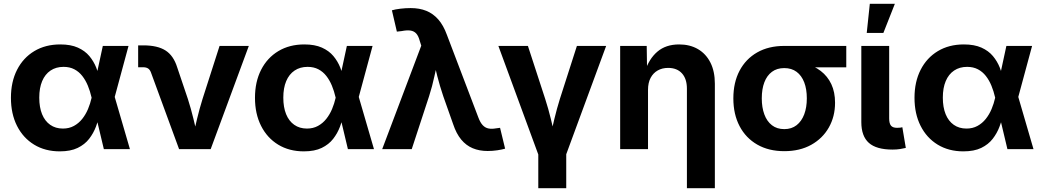

<svg xmlns="http://www.w3.org/2000/svg" viewBox="-20 -779 5449 1003"><path d="M292.5 11.7Q215.8 11.7 158.2 -23.4Q100.6 -58.6 68.8 -121.6Q37.1 -184.6 37.1 -268.1Q37.1 -351.6 69.1 -414.3Q101.1 -477.1 159.2 -512Q217.3 -546.9 294.9 -546.9Q349.6 -546.9 386.7 -530.3Q423.8 -513.7 446.8 -486.1Q469.7 -458.5 482.9 -425.3Q496.1 -392.1 502.9 -359.9H545.9L578.6 -274.9L658.7 0H522.5L458 -271Q450.7 -302.7 439 -331.3Q427.2 -359.9 409.9 -382.1Q392.6 -404.3 368.4 -417Q344.2 -429.7 312 -429.7Q272.5 -429.7 243.9 -410.4Q215.3 -391.1 200.2 -355.2Q185.1 -319.3 185.1 -269Q185.1 -218.8 199.7 -182.6Q214.4 -146.5 242.2 -127Q270 -107.4 308.6 -107.4Q340.8 -107.4 366 -121.1Q391.1 -134.8 409.4 -157.7Q427.7 -180.7 439.7 -209.2Q451.7 -237.8 458.5 -268.1L517.1 -539.1H651.4L578.1 -268.1L545.4 -184.6H502.4Q494.1 -151.9 481.2 -117.4Q468.3 -83 445.6 -53.7Q422.9 -24.4 385.7 -6.3Q348.6 11.7 292.5 11.7Z M915.5 0 768.6 -400.4Q763.2 -415 753.4 -421.4Q743.7 -427.7 727.1 -427.7H701.7V-542H729Q803.2 -542 845 -515.1Q886.7 -488.3 905.8 -426.8L961.4 -262.2Q978 -210.4 990.5 -158.4Q1002.9 -106.4 1016.1 -50.8H984.4Q997.1 -106.4 1009.5 -158.4Q1022 -210.4 1038.1 -262.2L1127 -539.1H1279.8L1080.6 0Z M1567.4 11.7Q1490.7 11.7 1433.1 -23.4Q1375.5 -58.6 1343.8 -121.6Q1312 -184.6 1312 -268.1Q1312 -351.6 1344 -414.3Q1376 -477.1 1434.1 -512Q1492.2 -546.9 1569.8 -546.9Q1624.5 -546.9 1661.6 -530.3Q1698.7 -513.7 1721.7 -486.1Q1744.6 -458.5 1757.8 -425.3Q1771 -392.1 1777.8 -359.9H1820.8L1853.5 -274.9L1933.6 0H1797.4L1732.9 -271Q1725.6 -302.7 1713.9 -331.3Q1702.1 -359.9 1684.8 -382.1Q1667.5 -404.3 1643.3 -417Q1619.1 -429.7 1586.9 -429.7Q1547.4 -429.7 1518.8 -410.4Q1490.2 -391.1 1475.1 -355.2Q1460 -319.3 1460 -269Q1460 -218.8 1474.6 -182.6Q1489.3 -146.5 1517.1 -127Q1544.9 -107.4 1583.5 -107.4Q1615.7 -107.4 1640.9 -121.1Q1666 -134.8 1684.3 -157.7Q1702.6 -180.7 1714.6 -209.2Q1726.6 -237.8 1733.4 -268.1L1792 -539.1H1926.3L1853 -268.1L1820.3 -184.6H1777.3Q1769 -151.9 1756.1 -117.4Q1743.2 -83 1720.5 -53.7Q1697.8 -24.4 1660.6 -6.3Q1623.5 11.7 1567.4 11.7Z M1976.6 0 2180.7 -540.5 2172.9 -564.9Q2166 -591.3 2154.3 -604Q2142.6 -616.7 2124.3 -619.4Q2106 -622.1 2078.6 -616.7L2053.2 -613.8L2027.3 -725.1Q2044.9 -730.5 2071.8 -733.6Q2098.6 -736.8 2125.5 -736.8Q2171.4 -736.8 2207 -722.4Q2242.7 -708 2269.5 -677.5Q2296.4 -647 2314.5 -597.2L2479 -165Q2488.8 -138.7 2501.7 -125Q2514.6 -111.3 2531.7 -107.9Q2548.8 -104.5 2570.3 -108.4L2592.3 -111.3L2618.7 -2.4Q2602.5 2.4 2577.9 6.1Q2553.2 9.8 2527.3 9.8Q2483.9 9.8 2449.5 -4.6Q2415 -19 2389.4 -49.8Q2363.8 -80.6 2347.2 -130.4L2295.4 -276.9Q2277.8 -329.1 2264.6 -380.4Q2251.5 -431.6 2238.3 -488.3H2273.4Q2260.3 -432.6 2249.3 -380.6Q2238.3 -328.6 2221.7 -276.9L2130.9 0Z M2794.4 34.7 2583.5 -539.1H2737.8L2828.1 -262.2Q2844.7 -210.9 2857.4 -158.7Q2870.1 -106.4 2882.8 -50.8H2851.1Q2863.8 -106.4 2876.2 -158.4Q2888.7 -210.4 2904.8 -262.2L2993.7 -539.1H3146.5L2935.1 34.7ZM2792 204.1V-3.4H2938V204.1Z M3365.2 -309.6V0H3219.7V-539.1H3358.4L3360.4 -403.3H3348.1Q3370.1 -471.7 3414.3 -509.3Q3458.5 -546.9 3527.8 -546.9Q3584 -546.9 3626 -522.5Q3668 -498 3691.2 -452.1Q3714.4 -406.2 3714.4 -341.8V204.1H3568.4V-315.9Q3568.4 -367.2 3542.5 -395.8Q3516.6 -424.3 3470.2 -424.3Q3439.5 -424.3 3415.8 -410.9Q3392.1 -397.5 3378.7 -372.1Q3365.2 -346.7 3365.2 -309.6Z M4077.1 10.7Q3995.6 10.7 3935.8 -23.7Q3876 -58.1 3843.5 -120.1Q3811 -182.1 3811 -265.1Q3811 -348.1 3843.5 -409.7Q3876 -471.2 3935.5 -505.1Q3995.1 -539.1 4076.7 -539.1H4400.9V-427.2H4167.5L4076.7 -423.3Q4038.6 -423.3 4012.5 -403.8Q3986.3 -384.3 3972.9 -348.9Q3959.5 -313.5 3959.5 -265.1Q3959.5 -217.8 3972.9 -181.4Q3986.3 -145 4012.5 -124.8Q4038.6 -104.5 4077.1 -104.5Q4115.2 -104.5 4141.4 -125Q4167.5 -145.5 4181.2 -181.6Q4194.8 -217.8 4194.8 -265.1Q4194.8 -313.5 4181.2 -348.9Q4167.5 -384.3 4141.4 -403.8Q4115.2 -423.3 4077.1 -423.3V-462.9Q4134.8 -462.9 4183.3 -449.2Q4231.9 -435.5 4267.6 -408.2Q4303.2 -380.9 4322.8 -339.4Q4342.3 -297.9 4342.3 -242.2Q4342.3 -170.4 4309.8 -113Q4277.3 -55.7 4217.8 -22.5Q4158.2 10.7 4077.1 10.7Z M4642.6 2.4Q4558.1 2.4 4518.8 -32.7Q4479.5 -67.9 4479.5 -141.1V-539.1H4625V-160.2Q4625 -134.3 4634.3 -122.8Q4643.6 -111.3 4666 -111.3Q4676.3 -111.3 4682.6 -112.1Q4689 -112.8 4693.8 -114.3L4711.9 -6.3Q4700.7 -3.4 4682.6 -0.5Q4664.6 2.4 4642.6 2.4ZM4507.8 -606.9 4523.9 -759.3H4654.8L4594.7 -606.9Z M5012.7 11.7Q4936 11.7 4878.4 -23.4Q4820.8 -58.6 4789.1 -121.6Q4757.3 -184.6 4757.3 -268.1Q4757.3 -351.6 4789.3 -414.3Q4821.3 -477.1 4879.4 -512Q4937.5 -546.9 5015.1 -546.9Q5069.8 -546.9 5106.9 -530.3Q5144 -513.7 5167 -486.1Q5189.9 -458.5 5203.1 -425.3Q5216.3 -392.1 5223.1 -359.9H5266.1L5298.8 -274.9L5378.9 0H5242.7L5178.2 -271Q5170.9 -302.7 5159.2 -331.3Q5147.5 -359.9 5130.1 -382.1Q5112.8 -404.3 5088.6 -417Q5064.5 -429.7 5032.2 -429.7Q4992.7 -429.7 4964.1 -410.4Q4935.5 -391.1 4920.4 -355.2Q4905.3 -319.3 4905.3 -269Q4905.3 -218.8 4919.9 -182.6Q4934.6 -146.5 4962.4 -127Q4990.2 -107.4 5028.8 -107.4Q5061 -107.4 5086.2 -121.1Q5111.3 -134.8 5129.6 -157.7Q5147.9 -180.7 5159.9 -209.2Q5171.9 -237.8 5178.7 -268.1L5237.3 -539.1H5371.6L5298.3 -268.1L5265.6 -184.6H5222.7Q5214.4 -151.9 5201.4 -117.4Q5188.5 -83 5165.8 -53.7Q5143.1 -24.4 5106 -6.3Q5068.8 11.7 5012.7 11.7Z"/></svg>

Font: Inter 18pt
Style: Bold
Weight: 700
Designer: Rasmus Andersson
Foundry: rsms
Version: Version 4.001;git-66647c0bb